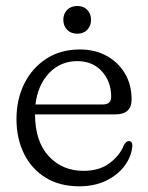

<svg xmlns="http://www.w3.org/2000/svg" viewBox="-20 -628 508 658"><path d="M431 -287Q431 -236 375.5 -236H100Q100.5 -143 147 -92.8Q193.5 -42.5 266 -42.5Q321.5 -42.5 356.5 -69.5Q391.5 -96.5 404.5 -130.5Q412 -144.5 421.5 -144.5Q434.5 -144 433.5 -127Q430.5 -91.5 407.2 -60Q384 -28.5 344 -9Q304 10.5 251.5 10.5Q185 10.5 137 -18.8Q89 -48 62.8 -100.2Q36.5 -152.5 36.5 -220Q36.5 -288 63.5 -341.8Q90.5 -395.5 139.2 -427Q188 -458.5 254 -458.5Q305 -458.5 345 -436.8Q385 -415 408 -376.5Q431 -338 431 -287ZM245 -418.5Q187.5 -418.5 148.5 -377.8Q109.5 -337 101.5 -270H332Q361 -270 361 -296Q361 -348.5 329.2 -383.5Q297.5 -418.5 245 -418.5ZM245 -512.5Q223 -512.5 210 -526Q197 -539.5 197 -560.5Q197 -580.5 210 -594Q223 -607.5 245 -607.5Q266.5 -607.5 279.2 -594Q292 -580.5 292 -560.5Q292 -539.5 279.2 -526Q266.5 -512.5 245 -512.5Z"/></svg>

Font: Fraunces 72pt S100 Light
Style: Regular
Weight: 300
Version: Version 1.000; ttfautohint (v1.8.3)